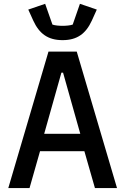

<svg xmlns="http://www.w3.org/2000/svg" viewBox="-20 -962 640 982"><path d="M578.5 0 372.5 -698.2H228L22.4 0H131L184.7 -188.6H411.6L465.6 0ZM124.6 -913 150.2 -856.5C180.8 -789.8 225.1 -756.7 300.1 -756.7C374.6 -756.7 419 -789.8 449.6 -856.5L475.1 -913L388.8 -942.5L351.9 -836.3C339.5 -831.7 316.4 -829.9 300.1 -829.9C283.7 -829.9 260.3 -831.7 248.2 -836.3L210.9 -942.5ZM206 -277.7 294 -590.2H302.6L390.6 -277.7Z"/></svg>

Font: Margiela Mono Medium
Style: Regular
Weight: 500
Designer: Mike Abbink, Paul van der Laan, Pieter van Rosmalen
Foundry: Bold Monday
Version: Version 2.003 2021